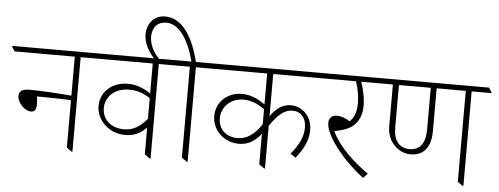

<svg xmlns="http://www.w3.org/2000/svg" viewBox="-82 -1040 3124 1202"><g transform="rotate(5 1480.0 -439.5)"><path d="M125 -223C149 -223 159 -239 159 -271C159 -287 157 -305 155 -320C167 -320 181 -320 193 -320C234 -320 309 -318 369 -316V-18L400 5H406V-589H530V-595L511 -622H-27V-616L-9 -589H369V-344C290 -351 176 -358 105 -358C59 -358 39 -343 39 -314C39 -273 84 -223 125 -223Z M727 -128C779 -128 822 -148 859 -186V-18L891 5H897V-589H1021V-595L1002 -622H476V-616L494 -589H859V-400C816 -431 768 -449 715 -449C618 -449 544 -385 544 -295C544 -247 566 -205 601 -174C633 -146 675 -128 727 -128ZM578 -284C578 -358 638 -413 728 -413C774 -413 814 -401 859 -371V-241C814 -187 770 -163 714 -163C632 -163 578 -214 578 -284Z M1124 5H1130V-589H1254V-595L1235 -622H1127C1089 -778 1018 -889 912 -889C844 -889 798 -838 798 -767C798 -715 829 -654 869 -617H900C857 -658 834 -709 834 -756C834 -817 869 -851 923 -851C1000 -851 1064 -760 1099 -622H966V-616L984 -589H1092V-18Z M1440 -135C1496 -135 1541 -162 1578 -210V-18L1611 5H1616V-264C1666 -336 1706 -371 1757 -371C1810 -371 1843 -332 1843 -273C1843 -213 1817 -162 1768 -102L1800 -79C1852 -142 1877 -198 1877 -259C1877 -300 1864 -334 1841 -360C1817 -387 1784 -404 1744 -404C1694 -404 1655 -378 1616 -325V-589H1946V-595L1928 -622H1199V-616L1217 -589H1578V-395C1538 -423 1492 -448 1431 -448C1344 -448 1271 -385 1271 -296C1271 -249 1291 -208 1323 -179C1353 -152 1392 -135 1440 -135ZM1307 -284C1307 -356 1365 -413 1444 -413C1496 -413 1536 -394 1578 -365V-270C1533 -203 1486 -170 1427 -170C1354 -170 1307 -217 1307 -284Z M2233 10 2260 -19C2170 -82 2073 -169 2028 -267C2045 -269 2062 -273 2080 -279C2158 -301 2197 -359 2197 -440C2197 -490 2186 -540 2169 -589H2305V-595L2287 -622H1892V-616L1910 -589H2136C2152 -544 2160 -498 2160 -450C2160 -397 2144 -360 2118 -336C2090 -354 2062 -364 2037 -364C2005 -364 1986 -346 1986 -314C1986 -242 2087 -102 2233 10Z M2517 -163C2598 -163 2643 -219 2643 -320V-589H2826V-18L2857 5H2863V-589H2987V-595L2969 -622H2250V-616L2268 -589H2368V-327C2368 -275 2386 -233 2419 -203C2445 -178 2479 -163 2517 -163ZM2406 -319V-589H2606V-326C2606 -242 2572 -195 2507 -195C2443 -195 2406 -240 2406 -319Z"/></g></svg>

Font: Noto Serif Devanagari ExtraLight
Style: Regular
Weight: 200
Designer: Universal Thirst, Indian Type Foundry and the Monotype Design Team
Foundry: Monotype Imaging Inc.
Version: Version 2.004